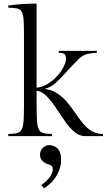

<svg xmlns="http://www.w3.org/2000/svg" viewBox="-20 -755 592 1065"><path d="M227 -262Q268 -257 298.5 -236.5Q329 -216 352.5 -188Q376 -160 396.5 -129.5Q417 -99 439 -72Q461 -45 487.5 -28.5Q514 -12 550 -12L552 0H452Q420 0 392 -24Q364 -48 339 -84.5Q314 -121 289.5 -157.5Q265 -194 239 -221Q213 -248 183 -252V-165Q183 -97 187.5 -64Q192 -31 210 -21.5Q228 -12 267 -12L269 0H25L27 -12Q58 -12 75.5 -17Q93 -22 101 -38.5Q109 -55 111 -87.5Q113 -120 113 -174V-557Q113 -611 111 -642.5Q109 -674 101 -689Q93 -704 75.5 -708Q58 -712 27 -712L25 -724Q25 -724 47 -727Q69 -730 105.5 -732.5Q142 -735 183 -735V-269Q214 -271 243 -288.5Q272 -306 295.5 -331.5Q319 -357 332.5 -383.5Q346 -410 346 -431Q346 -448 337.5 -455Q329 -462 307 -462L305 -473H518L516 -462Q497 -462 468.5 -456.5Q440 -451 417 -428Q370 -381 340 -347Q310 -313 284.5 -291.5Q259 -270 227 -262ZM224 290 209 271Q242 249 257.5 225Q273 201 273 182Q273 163 250 157Q231 152 216.5 138.5Q202 125 202 103Q202 80 218 65Q234 50 254 50Q280 50 299.5 69Q319 88 319 133Q319 174 295.5 216.5Q272 259 224 290Z"/></svg>

Font: Gilda Display
Style: Regular
Weight: 400
Designer: Eduardo Rodriguez Tunni
Foundry: Eduardo Rodriguez Tunni
Version: Version 1.002; ttfautohint (v1.8.4.7-5d5b);gftools[0.9.22]